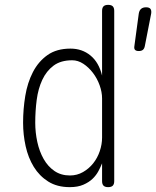

<svg xmlns="http://www.w3.org/2000/svg" viewBox="-20 -760 643 790"><path d="M551 -550Q540 -550 535.5 -555Q531 -560 533 -571L551 -704Q553 -717 560.5 -723.5Q568 -730 581 -730Q594 -730 599 -723.5Q604 -717 602 -704L576 -571Q574 -560 568 -555Q562 -550 551 -550ZM425 10Q412 10 406 4Q400 -2 400 -15V-88Q394 -73 385 -56Q376 -39 361 -24.5Q346 -10 323 0Q300 10 267 10Q215 10 178.5 -13Q142 -36 119 -73.5Q96 -111 85.5 -158.5Q75 -206 75 -255Q75 -311 84 -365.5Q93 -420 115.5 -463.5Q138 -507 175.5 -533.5Q213 -560 270 -560Q318 -560 352.5 -531.5Q387 -503 400 -449V-715Q400 -728 406 -734Q412 -740 425 -740Q438 -740 444 -734Q450 -728 450 -715V-15Q450 -2 444 4Q438 10 425 10ZM268 -38Q297 -38 321.5 -52Q346 -66 363.5 -88Q381 -110 390.5 -138Q400 -166 400 -194V-355Q400 -381 390 -409Q380 -437 362.5 -460Q345 -483 323 -497.5Q301 -512 277 -512Q230 -512 200.5 -490Q171 -468 154 -431.5Q137 -395 131 -349Q125 -303 125 -255Q125 -215 133.5 -176Q142 -137 159.5 -106Q177 -75 204 -56.5Q231 -38 268 -38Z"/></svg>

Font: Maple Mono NL Thin
Style: Regular
Weight: 250
Monospace: yes
Designer: subframe7536
Version: Version 7.000